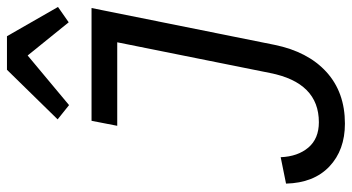

<svg xmlns="http://www.w3.org/2000/svg" viewBox="-244 -730 987 538"><g transform="rotate(-90 249.0 -461.5)"><path d="M322 -935H416L498 -792L455 -762L362 -877L223 -761L183 -793ZM179 -698H495L392 -186Q373 -92 316 -40Q259 12 171 12Q97 12 51 -31.5Q5 -75 3 -153L77 -168Q79 -120 104 -90.5Q129 -61 175 -61Q286 -61 313 -198L399 -626H165Z"/></g></svg>

Font: Aneliza
Style: Italic
Weight: 400
Italic angle: -11.31°
Designer: Mike Abbink, Paul van der Laan, Pieter van Rosmalen
Foundry: Bold Monday
Version: Version 3.0